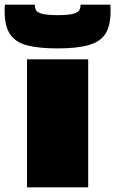

<svg xmlns="http://www.w3.org/2000/svg" viewBox="-72 -805 495 825"><path d="M44 0V-550H307V0ZM176 -597Q95 -597 45 -610Q-5 -623 -28.5 -657.5Q-52 -692 -52 -756Q-52 -763 -52 -770.5Q-52 -778 -51 -785H78Q78 -782 78 -780Q78 -771 82.5 -761.5Q87 -752 108 -746Q129 -740 176 -740Q223 -740 243.5 -746Q264 -752 269 -761.5Q274 -771 274 -780V-785H402Q403 -778 403 -770.5Q403 -763 403 -756Q403 -695 381.5 -660.5Q360 -626 310 -611.5Q260 -597 176 -597Z"/></svg>

Font: Georama Extended Black
Style: Regular
Weight: 900
Width: 7
Designer: Jean-Baptiste Levee
Foundry: Production Type
Version: Version 1.000